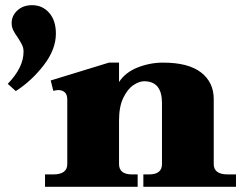

<svg xmlns="http://www.w3.org/2000/svg" viewBox="-20 -722 942 742"><path d="M196 -592Q196 -531 149 -470Q102 -409 41 -370L10 -398Q71 -461 71 -522Q71 -537 65 -549Q59 -561 48 -578Q37 -593 31 -605.5Q25 -618 25 -633Q25 -661 47 -681.5Q69 -702 104 -702Q144 -702 170 -672.5Q196 -643 196 -592ZM892 -48V0H534V-48H556Q606 -48 606 -88V-324Q606 -408 537 -408Q518 -408 495.5 -393Q473 -378 456.5 -344Q440 -310 440 -256V-88Q440 -48 490 -48H512V0H154V-48H186Q240 -48 240 -88V-337Q240 -357 230 -365.5Q220 -374 205 -374Q200 -374 186 -371L176 -411L401 -480H440V-405Q465 -443 512.5 -461.5Q560 -480 610 -480Q708 -480 757 -442Q806 -404 806 -339V-88Q806 -48 860 -48Z"/></svg>

Font: Taviraj Black
Style: Regular
Weight: 900
Designer: Katatrad Team
Foundry: CadsonDemak
Version: Version 1.030